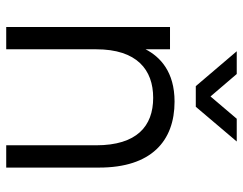

<svg xmlns="http://www.w3.org/2000/svg" viewBox="-104 -696 800 633"><g transform="rotate(90 296.5 -380.0)"><path d="M264.5 -625H332.5L447 -760H372L298.5 -673.5L224.5 -760H149.5ZM459.5 0H533V-306.5C533 -477.5 446 -555 315.5 -555C217 -555 168 -507.5 143 -459.5V-540H69.5V0H143V-296.5C143 -431 210.5 -484.5 303 -484.5C396.5 -484.5 459.5 -430.5 459.5 -296.5Z"/></g></svg>

Font: Vela Sans
Style: Regular
Weight: 400
Designer: Principal design: Mikhail Sharanda - project Manrope.
Design modification: Ravid Balaliev
Foundry: Mikhail Sharanda
Version: Version 1.001